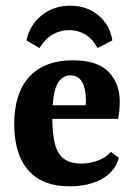

<svg xmlns="http://www.w3.org/2000/svg" viewBox="-20 -645 471 675"><path d="M30 -208Q30 -318 83.5 -375.5Q137 -433 236 -433Q323 -433 362 -392Q401 -351 401 -288Q401 -273 399.5 -257Q398 -241 395 -227H120V-275H281Q282 -280 282 -284Q282 -288 282 -294Q282 -332 269 -356Q256 -380 227 -380Q198 -380 181 -348.5Q164 -317 164 -231Q164 -175 173 -139.5Q182 -104 204.5 -87Q227 -70 265 -70Q295 -70 323 -80Q351 -90 370 -111L398 -90Q384 -41 337.5 -15.5Q291 10 225 10Q158 10 115 -16.5Q72 -43 51 -92Q30 -141 30 -208ZM227 -625Q286 -625 326.5 -590.5Q367 -556 375 -503L323 -476Q305 -509 279.5 -524Q254 -539 223 -539Q192 -539 165.5 -524Q139 -509 119 -476L73 -503Q85 -558 127 -591.5Q169 -625 227 -625Z"/></svg>

Font: Rasa
Style: Bold
Weight: 700
Designer: Anna Giedrys (Yrsa+Rasa design), David Brezina (Yrsa art-direction, Rasa art-direction, design)
Foundry: Rosetta Type Foundry
Version: Version 2.004